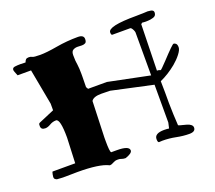

<svg xmlns="http://www.w3.org/2000/svg" viewBox="-117 -817 1129 1007"><g transform="rotate(-20 447.5 -313.5)"><path d="M162 7 95 8Q70 8 48 6Q39 2 36.5 -1.5Q34 -5 34 -12L36 -26Q39 -40 41 -40H167L173 -181Q173 -286 149 -286Q130 -286 113.5 -276Q97 -266 83 -266Q59 -266 59 -287Q59 -293 59.5 -297Q60 -301 66 -304L153 -341V-378L116 -577H41Q29 -605 29 -610Q29 -623 43 -625Q57 -627 75 -627L103 -626Q107 -637 112 -641.5Q117 -646 128 -646Q139 -646 146.5 -641.5Q154 -637 189.5 -637Q225 -637 285 -647.5Q345 -658 406 -658Q439 -658 439 -635Q439 -618 431 -613.5Q423 -609 412 -609L387 -610Q373 -610 362 -603.5Q351 -597 351 -576.5Q351 -556 352 -545Q353 -534 355 -522Q358 -500 358 -470Q358 -463 358 -455L357 -396L364 -384H469L699 -337V-577Q699 -581 695 -590Q687 -607 680 -607H581Q574 -607 574 -622Q574 -657 731 -657Q757 -657 775 -658Q787 -659 796 -659Q801 -658 805 -658Q829 -657 829 -641Q829 -622 811 -617Q793 -612 781 -612H761Q753 -612 749 -613L742 -607L736 -350Q746 -350 749.5 -348Q753 -346 756 -346Q759 -346 794 -383Q859 -453 866 -453Q873 -453 879 -447Q885 -441 885 -426.5Q885 -412 868 -390Q851 -368 827 -348Q783 -312 736 -291Q736 -258 737 -228V-170Q738 -102 742 -43Q750 -39 762.5 -36.5Q775 -34 787 -30Q817 -21 817 -3Q817 20 783 20Q749 20 712 12.5Q675 5 637 5L618 6Q611 5 611 -13Q611 -45 665 -45Q682 -45 692 -43L699 -74V-285L469 -335L420 -336Q376 -336 364 -316L357 -114V-93Q357 -37 364 -30H395Q464 -30 464 -4Q464 12 425 25Q412 25 403.5 21.5Q395 18 384 18Q373 18 367 20Q361 22 356 25Q344 32 336 32H334Q333 32 332 31Q284 7 162 7Z"/></g></svg>

Font: Miltonian Tattoo
Style: Regular
Weight: 400
Designer: Pablo Impallari
Foundry: Pablo Impallari
Version: Version 1.008